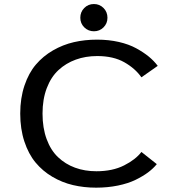

<svg xmlns="http://www.w3.org/2000/svg" viewBox="-20 -898 890 930"><path d="M369 -812Q369 -840 388 -859.2Q407 -878.5 435 -878.5Q462.5 -878.5 481.5 -859.2Q500.5 -840 500.5 -812Q500.5 -784.5 481.5 -765.5Q462.5 -746.5 435 -746.5Q407.5 -746.5 388.2 -765.5Q369 -784.5 369 -812ZM445.5 11Q386.5 11 333.5 -1.5Q280.5 -14 233.5 -41.8Q186.5 -69.5 152.2 -110.8Q118 -152 98 -212.8Q78 -273.5 78 -348Q78 -422.5 98.5 -483.5Q119 -544.5 153.8 -585.2Q188.5 -626 236.5 -653.8Q284.5 -681.5 337.8 -693.8Q391 -706 450 -706Q506.5 -706 555.5 -694.8Q604.5 -683.5 640 -664Q675.5 -644.5 700.8 -623.8Q726 -603 744 -579L665 -523.5Q635 -566.5 582 -596.5Q529 -626.5 451 -626.5Q394.5 -626.5 347 -609.2Q299.5 -592 263.2 -558.5Q227 -525 206.5 -471Q186 -417 186 -348Q186 -278.5 205.8 -224.5Q225.5 -170.5 261 -136.8Q296.5 -103 343.5 -85.8Q390.5 -68.5 447 -68.5Q525 -68.5 581 -96.8Q637 -125 665 -162L739.5 -103Q722.5 -82 697.5 -63.2Q672.5 -44.5 636.8 -27Q601 -9.5 551.2 0.8Q501.5 11 445.5 11Z"/></svg>

Font: League Mono Wide
Style: Regular
Weight: 400
Width: 8
Designer: Tyler Finck
Foundry: The League of Moveable Type / Tyler Finck
Version: Version 2.210